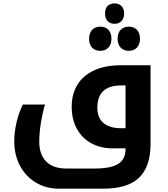

<svg xmlns="http://www.w3.org/2000/svg" viewBox="-20 -884 1002 1144"><path d="M330.1 240.2Q254.9 240.2 194.1 204.1Q133.3 168 99.1 103.3Q64.9 38.6 64.9 -40Q64.9 -96.7 78.6 -155.5Q92.3 -214.4 116.2 -261.2H248Q232.4 -207.5 223.1 -148.7Q213.9 -89.8 213.9 -39.1Q213.9 36.1 255.1 78.1Q296.4 120.1 375 120.1H543.9Q640.6 120.1 684.3 92.5Q728 64.9 728 4.9V0H657.2H651.4Q579.6 0 524.2 -30.3Q468.8 -60.5 438 -116.7Q407.2 -172.9 407.2 -248Q407.2 -323.2 441.2 -378.9Q475.1 -434.6 541 -464.8Q606.9 -495.1 700.2 -495.1H877V-25.9Q877 108.9 808.8 174.6Q740.7 240.2 594.2 240.2ZM728 -120.1V-375H702.1Q560.1 -375 560.1 -242.2Q560.1 -181.2 597.2 -150.6Q634.3 -120.1 700.2 -120.1ZM662.6 -742.2Q638.7 -742.2 622.3 -757.3Q606 -772.5 606 -803.2Q606 -835 622.3 -849.4Q638.7 -863.8 662.6 -863.8Q688.5 -863.8 704.1 -847.7Q719.7 -831.5 719.7 -803.2Q719.7 -775.9 704.3 -759Q689 -742.2 662.6 -742.2ZM577.6 -581.1Q546.9 -581.1 528.8 -600.3Q510.7 -619.6 510.7 -652.8Q510.7 -686.5 528.6 -705.8Q546.4 -725.1 577.6 -725.1Q608.9 -725.1 626.5 -705.8Q644 -686.5 644 -652.8Q644 -619.6 625.7 -600.3Q607.4 -581.1 577.6 -581.1ZM748 -581.1Q716.8 -581.1 698.7 -600.3Q680.7 -619.6 680.7 -652.8Q680.7 -686.5 698.5 -705.8Q716.3 -725.1 748 -725.1Q778.3 -725.1 796.1 -706.1Q814 -687 814 -652.8Q814 -619.6 795.7 -600.3Q777.3 -581.1 748 -581.1Z"/></svg>

Font: Droid Arabic Kufi
Style: Bold
Weight: 700
Designer: Pascal Zoghbi
Foundry: Irfont.ir
Version: Version 1.00 February 28, 2013, initial release